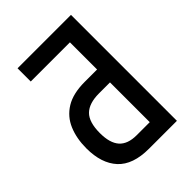

<svg xmlns="http://www.w3.org/2000/svg" viewBox="-207 -814 915 915"><g transform="rotate(-45 250.0 -357.0)"><path d="M79 -625V-714H439V0H251Q143 0 92 -55.5Q41 -111 41 -212Q41 -279 63 -331Q85 -383 133 -412.5Q181 -442 260 -442H343V-625ZM269 -355Q202 -355 170 -323.5Q138 -292 138 -218Q138 -151 166.5 -119Q195 -87 255 -87H343V-355Z"/></g></svg>

Font: Noto Sans Mono ExtraCondensed Medium
Style: Regular
Weight: 500
Width: 2
Designer: Monotype Design Team
Foundry: Monotype Imaging Inc.
Version: Version 2.014